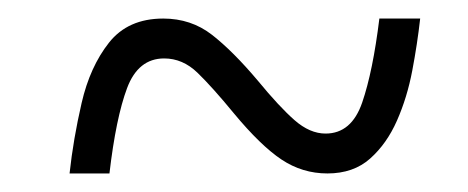

<svg xmlns="http://www.w3.org/2000/svg" viewBox="-20 -460 505 207"><path d="M55 -273Q59 -310 68 -349Q77 -388 97.5 -414Q118 -440 156 -440Q186 -440 208.5 -422.5Q231 -405 258 -373Q281 -345 297.5 -330.5Q314 -316 331 -316Q359 -316 370.5 -349.5Q382 -383 389 -440H433Q430 -413 424.5 -384Q419 -355 408 -330Q397 -305 379 -289Q361 -273 333 -273Q306 -273 283.5 -288Q261 -303 232 -338Q209 -366 193 -381.5Q177 -397 157 -397Q129 -397 117 -365Q105 -333 98 -273Z"/></svg>

Font: Noto Serif Tamil Condensed Light
Style: Italic
Weight: 300
Width: 3
Italic angle: -12°
Designer: Indian Type Foundry, Tom Grace, and the Monotype Design Team
Foundry: Monotype Imaging Inc.
Version: Version 2.003; ttfautohint (v1.8.4.7-5d5b)